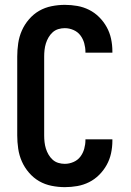

<svg xmlns="http://www.w3.org/2000/svg" viewBox="-20 -763 540 791"><path d="M247 8Q220 8 192.5 2.5Q165 -3 141.5 -16.5Q118 -30 99.5 -51.5Q81 -73 70 -98Q59 -123 55 -150.5Q51 -178 51 -205V-530Q51 -557 55 -584.5Q59 -612 70 -637Q81 -662 99.5 -683.5Q118 -705 141.5 -718.5Q165 -732 192.5 -737.5Q220 -743 247 -743Q273 -743 298.5 -738.5Q324 -734 347 -722.5Q370 -711 388.5 -692.5Q407 -674 419.5 -651.5Q432 -629 437.5 -603.5Q443 -578 443 -552V-546H332V-549Q332 -567 327 -585Q322 -603 311 -617.5Q300 -632 282.5 -639.5Q265 -647 247 -647Q233 -647 220 -643Q207 -639 197 -630Q187 -621 180 -609Q173 -597 169 -584Q165 -571 163.5 -557.5Q162 -544 162 -530V-205Q162 -191 163.5 -177.5Q165 -164 169 -151Q173 -138 180 -126Q187 -114 197 -105Q207 -96 220 -92Q233 -88 247 -88Q265 -88 282.5 -95.5Q300 -103 311 -117.5Q322 -132 327 -150Q332 -168 332 -186V-189H443V-183Q443 -157 437.5 -131.5Q432 -106 419.5 -83.5Q407 -61 388.5 -42.5Q370 -24 347 -12.5Q324 -1 298.5 3.5Q273 8 247 8Z"/></svg>

Font: Iosevka Custom
Style: Bold
Weight: 700
Monospace: yes
Designer: Belleve Invis
Foundry: Belleve Invis
Version: Version 30.3.3; ttfautohint (v1.8.3)